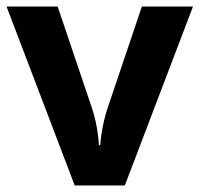

<svg xmlns="http://www.w3.org/2000/svg" viewBox="-20 -566 609 586"><path d="M208 0 0 -546H156L261 -235Q267 -217 271.5 -197Q276 -177 278.5 -158Q281 -139 282 -123H286Q287 -140 290 -159Q293 -178 297.5 -197.5Q302 -217 308 -235L413 -546H569L361 0Z"/></svg>

Font: Noto Sans Armenian
Style: Bold
Weight: 700
Version: Version 2.007